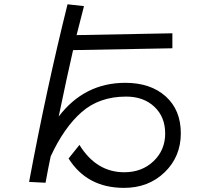

<svg xmlns="http://www.w3.org/2000/svg" viewBox="-20 -827 1040 912"><path d="M118.2 37.1Q201.2 -407.2 300.8 -806.6L378.9 -797.9Q361.3 -730.5 343.8 -660.2L798.8 -668.9V-597.7L327.1 -588.9Q298.8 -465.8 258.8 -273.4Q380.9 -433.6 575.2 -433.6Q695.3 -433.6 767.1 -369.1Q838.9 -304.7 838.9 -193.8Q838.9 -83 762.2 -8.8Q685.5 65.4 569.3 65.4Q393.6 65.4 305.7 -74.2L357.4 -138.7Q437.5 -8.8 570.3 -8.8Q654.3 -8.8 709.5 -61.5Q764.6 -114.3 764.6 -192.9Q764.6 -271.5 713.4 -319.8Q662.1 -368.2 579.1 -368.2Q452.1 -368.2 368.2 -294.9Q284.2 -221.7 220.7 -84Q210 -34.2 196.3 41Z"/></svg>

Font: GenEi M Gothic v2 Regular
Style: Regular
Weight: 400
Version: Version 2.0